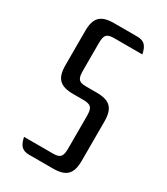

<svg xmlns="http://www.w3.org/2000/svg" viewBox="-176 -779 748 859"><g transform="rotate(30 198.0 -350.0)"><path d="M336 -297C336 -366 310 -392 241 -392H186C145 -392 139 -408 139 -449V-585C139 -626 145 -642 186 -642H333C325 -680 312 -700 273 -700H154C85 -700 59 -674 59 -605V-429C59 -360 85 -334 154 -334H205C250 -334 256 -318 256 -277V-115C256 -74 250 -58 209 -58H59C67 -20 80 0 119 0H241C310 0 336 -26 336 -95Z"/></g></svg>

Font: Rationale One
Style: Regular
Weight: 400
Designer: Cyreal (www.cyreal.org)
Foundry: Cyreal (www.cyreal.org)
Version: Version 1.001